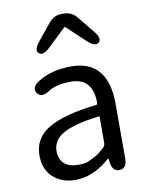

<svg xmlns="http://www.w3.org/2000/svg" viewBox="-92 -893 748 972"><g transform="rotate(-10 282.0 -407.0)"><path d="M217 13Q147 13 102.5 -28Q58 -69 58 -141Q58 -229 137.5 -276.5Q217 -324 386 -343Q392 -344 392 -351Q392 -481 280 -481Q203 -481 163 -454Q119 -425 99 -455Q79 -485 123 -513Q192 -557 295 -557Q391 -557 439 -496Q483 -439 483 -334V-51Q483 0 446 2Q409 5 402 -46L401 -58Q400 -65 398.5 -65Q397 -65 384 -54Q303 13 217 13ZM243 -60Q281 -60 295 -67Q318 -78 341 -90Q350 -95 381 -122Q392 -132 392 -147V-279Q392 -284 387 -283Q259 -268 201 -234Q147 -202 147 -147Q147 -103 175 -80Q200 -60 243 -60ZM201 -669Q164 -634 144 -652Q125 -670 157 -709L227 -795Q253 -827 294 -827H303Q344 -827 370 -795L440 -709Q472 -670 453 -652Q433 -634 396 -668L301 -757Q297 -761 293 -757Z"/></g></svg>

Font: Resource Han Rounded KR
Style: Regular
Weight: 400
Designer: Cyano Hao (round all glyphs); Ryoko NISHIZUKA 西塚涼子 (kana, bopomofo & ideographs); Paul D. Hunt (Latin, Greek & Cyrillic)
Foundry: Cyano Hao
Version: 0.990